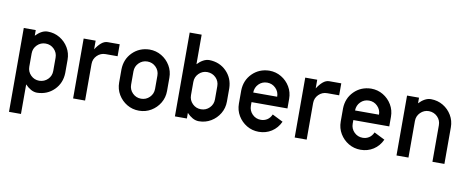

<svg xmlns="http://www.w3.org/2000/svg" viewBox="-70 -974 3609 1480"><g transform="rotate(10 1734.5 -234.0)"><path d="M328.1 -182.6V-286.1Q328.1 -325.2 300.8 -352.5Q273.4 -379.9 234.4 -379.9Q195.3 -379.9 168 -352.5Q140.6 -325.2 140.6 -286.1V-182.6Q140.6 -143.6 168 -116.2Q195.3 -88.9 234.4 -88.9Q274.4 -89.8 301.3 -116.7Q328.1 -143.6 328.1 -182.6ZM421.9 -182.6Q419.9 -103 366.9 -50Q314 2.9 234.4 4.9Q209 4.9 185.3 -8.3Q161.6 -21.5 140.6 -43.9V187.5H46.9V-468.8H140.6V-424.8Q161.6 -447.3 185.3 -460.4Q209 -473.6 234.4 -473.6Q286.1 -473.6 328.6 -448.2Q371.1 -422.9 396.5 -380.4Q421.9 -337.9 421.9 -286.1Z M703.1 -473.6H796.9V-379.9H703.1Q664.1 -379.9 636.7 -352.5Q609.4 -325.2 609.4 -286.1V0H515.6V-468.8H609.4V-400.9Q629.9 -433.6 653.6 -453.6Q677.2 -473.6 703.1 -473.6Z M1125 -286.1Q1125 -325.2 1097.7 -352.5Q1070.3 -379.9 1031.2 -379.9Q992.2 -379.9 964.8 -352.5Q937.5 -325.2 937.5 -286.1V-182.6Q937.5 -143.6 964.8 -116.2Q992.2 -88.9 1031.2 -88.9Q1070.3 -88.9 1097.7 -116.2Q1125 -143.6 1125 -182.6ZM1218.8 -286.1V-182.6Q1218.8 -130.9 1193.4 -88.4Q1168 -45.9 1125.5 -20.5Q1083 4.9 1031.2 4.9Q979.5 4.9 937 -20.5Q894.5 -45.9 869.1 -88.4Q843.8 -130.9 843.8 -182.6V-286.1Q845.7 -365.7 898.7 -418.7Q951.7 -471.7 1031.2 -473.6Q1083 -473.6 1125.5 -448.2Q1168 -422.9 1193.4 -380.4Q1218.8 -337.9 1218.8 -286.1Z M1593.8 -286.1Q1593.8 -325.2 1566.9 -352.1Q1540 -378.9 1500 -379.9Q1460.9 -379.9 1433.6 -352.5Q1406.2 -325.2 1406.2 -286.1V-182.6Q1406.2 -143.6 1433.6 -116.2Q1460.9 -88.9 1500 -88.9Q1539.1 -88.9 1566.4 -116.2Q1593.8 -143.6 1593.8 -182.6ZM1687.5 -286.1V-182.6Q1687.5 -130.9 1662.1 -88.4Q1636.7 -45.9 1594.2 -20.5Q1551.8 4.9 1500 4.9Q1474.6 4.9 1450.9 -8.3Q1427.2 -21.5 1406.2 -43.9V0H1312.5V-656.2H1406.2V-424.8Q1427.2 -447.3 1450.9 -460.4Q1474.6 -473.6 1500 -473.6Q1579.6 -471.7 1632.6 -418.7Q1685.5 -365.7 1687.5 -286.1Z M1968.8 -379.9Q1929.7 -379.9 1902.8 -353Q1876 -326.2 1875 -286.1H2062.5Q2062.5 -325.2 2035.2 -352.5Q2007.8 -379.9 1968.8 -379.9ZM2156.2 -210.9H1875V-182.6Q1875 -143.6 1902.3 -116.2Q1929.7 -88.9 1968.8 -88.9Q1996.1 -88.9 2018.3 -103Q2040.5 -117.2 2052.7 -145.5L2136.7 -103.5Q2112.8 -51.8 2068.4 -23.4Q2023.9 4.9 1968.8 4.9Q1917 4.9 1874.5 -20.5Q1832 -45.9 1806.6 -88.4Q1781.2 -130.9 1781.2 -182.6V-286.1Q1783.2 -365.7 1836.2 -418.7Q1889.2 -471.7 1968.8 -473.6Q2020.5 -473.6 2063 -448.2Q2105.5 -422.9 2130.9 -380.4Q2156.2 -337.9 2156.2 -286.1Z M2437.5 -473.6H2531.2V-379.9H2437.5Q2398.4 -379.9 2371.1 -352.5Q2343.8 -325.2 2343.8 -286.1V0H2250V-468.8H2343.8V-400.9Q2364.3 -433.6 2387.9 -453.6Q2411.6 -473.6 2437.5 -473.6Z M2765.6 -379.9Q2726.6 -379.9 2699.7 -353Q2672.9 -326.2 2671.9 -286.1H2859.4Q2859.4 -325.2 2832 -352.5Q2804.7 -379.9 2765.6 -379.9ZM2953.1 -210.9H2671.9V-182.6Q2671.9 -143.6 2699.2 -116.2Q2726.6 -88.9 2765.6 -88.9Q2793 -88.9 2815.2 -103Q2837.4 -117.2 2849.6 -145.5L2933.6 -103.5Q2909.7 -51.8 2865.2 -23.4Q2820.8 4.9 2765.6 4.9Q2713.9 4.9 2671.4 -20.5Q2628.9 -45.9 2603.5 -88.4Q2578.1 -130.9 2578.1 -182.6V-286.1Q2580.1 -365.7 2633.1 -418.7Q2686 -471.7 2765.6 -473.6Q2817.4 -473.6 2859.9 -448.2Q2902.3 -422.9 2927.7 -380.4Q2953.1 -337.9 2953.1 -286.1Z M3234.4 -473.6Q3286.6 -473.1 3328.9 -448Q3371.1 -422.9 3396.5 -380.4Q3421.9 -337.9 3421.9 -286.1V0H3328.1V-286.1Q3328.1 -325.2 3301.3 -352.1Q3274.4 -378.9 3234.4 -379.9Q3195.8 -379.9 3168.2 -352.5Q3140.6 -325.2 3140.6 -286.1V0H3046.9V-468.8H3140.6V-424.8Q3161.6 -447.3 3185.3 -460.4Q3209 -473.6 3234.4 -473.6Z"/></g></svg>

Font: Lambda
Style: Regular
Weight: 400
Designer: GGBotNet
Version: 0.22